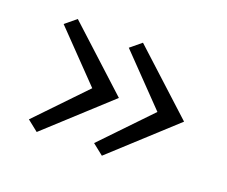

<svg xmlns="http://www.w3.org/2000/svg" viewBox="-70 -492 665 562"><g transform="rotate(20 262.5 -211.0)"><path d="M279 -211 87 -35 53 -62 196 -211 53 -359 87 -387ZM482 -211 290 -35 256 -62 399 -211 256 -359 290 -387Z"/></g></svg>

Font: Ysabeau Infant Semilight
Style: Regular
Weight: 300
Designer: Christian Thalmann (Catharsis Fonts)
Version: Version 0.003